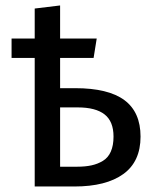

<svg xmlns="http://www.w3.org/2000/svg" viewBox="-20 -677 565 697"><path d="M252.9 -356.9Q373 -356.9 431.6 -313.5Q490.2 -270 490.2 -181.2Q490.2 -90.3 427.7 -45.2Q365.2 0 250 0H106V-466.8H22V-537.1H106V-646L198.2 -657.2V-537.1H331.1L319.8 -466.8H198.2V-356.9ZM259.8 -71.8Q289.6 -71.8 312 -76.7Q334.5 -81.5 353.5 -93Q372.6 -104.5 382.3 -126.7Q392.1 -148.9 392.1 -181.2Q392.1 -236.3 359.6 -261.7Q327.1 -287.1 262.2 -287.1H198.2V-71.8Z"/></svg>

Font: FiraGO
Style: Regular
Weight: 400
Designer: bBox Type
Foundry: bBox Type GmbH
Version: Version 1.001;PS 001.001;hotconv 1.0.88;makeotf.lib2.5.64775